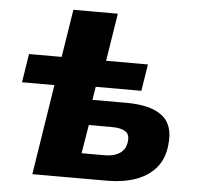

<svg xmlns="http://www.w3.org/2000/svg" viewBox="-51 -757 832 809"><g transform="rotate(5 365.0 -352.5)"><path d="M115 0 175 -382H38L57 -503H195L227 -705H415L383 -503H560L542 -390H349L340 -334H484Q587 -334 636 -295.5Q685 -257 675 -172Q669 -113 636.5 -75Q604 -37 551.5 -18.5Q499 0 432 0ZM314 -106H413Q452 -106 476.5 -123Q501 -140 504 -172Q508 -203 488.5 -215Q469 -227 433 -227H334Z"/></g></svg>

Font: Nunito Sans 8pt Black
Style: Italic
Weight: 900
Italic angle: -9°
Version: Version 3.101;gftools[0.9.27]